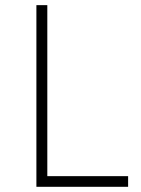

<svg xmlns="http://www.w3.org/2000/svg" viewBox="-20 -719 541 739"><path d="M120.1 0V-699.2H162.1V-41H473.1V0Z"/></svg>

Font: Trueno UltraLight
Style: Regular
Weight: 250
Designer: Julieta Ulanovsky
Foundry: Julieta Ulanovsky
Version: Version 3.001b | FøM Fix